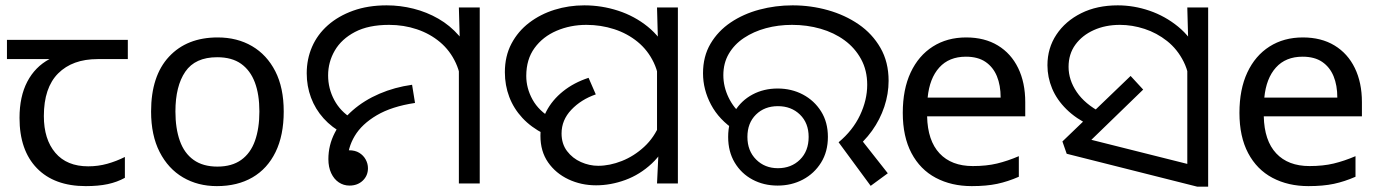

<svg xmlns="http://www.w3.org/2000/svg" viewBox="-20 -686 5164 718"><path d="M301 10Q183 10 118 -57Q53 -124 53 -245Q53 -325 82 -380.5Q111 -436 165 -465H6V-537H458V-465H345Q251 -465 197.5 -411.5Q144 -358 144 -252Q144 -165 187 -114.5Q230 -64 310 -64Q347 -64 381 -73.5Q415 -83 447 -99V-21Q418 -5 383 2.5Q348 10 301 10Z M1041 -269Q1041 -180 1010.5 -117.5Q980 -55 924 -22.5Q868 10 791 10Q720 10 664.5 -22.5Q609 -55 577 -117.5Q545 -180 545 -269Q545 -402 612 -474Q679 -546 794 -546Q867 -546 922.5 -513.5Q978 -481 1009.5 -419.5Q1041 -358 1041 -269ZM636 -269Q636 -206 652.5 -159.5Q669 -113 704 -88Q739 -63 793 -63Q847 -63 882 -88Q917 -113 933.5 -159.5Q950 -206 950 -269Q950 -333 933 -378Q916 -423 881.5 -447.5Q847 -472 792 -472Q710 -472 673 -418Q636 -364 636 -269Z M1265 -186Q1221 -209 1190 -243.5Q1159 -278 1143 -321Q1127 -364 1127 -412Q1127 -465 1147 -511Q1167 -557 1206 -591.5Q1245 -626 1300.5 -646Q1356 -666 1426 -666Q1477 -666 1526.5 -653.5Q1576 -641 1619.5 -616Q1663 -591 1696.5 -552.5Q1730 -514 1749 -463Q1768 -412 1768 -347L1706 -344Q1706 -404 1684.5 -450.5Q1663 -497 1625.5 -528.5Q1588 -560 1539 -576.5Q1490 -593 1435 -593Q1358 -593 1307.5 -566.5Q1257 -540 1232 -497Q1207 -454 1207 -404Q1207 -355 1230 -312Q1253 -269 1296 -243L1265 -186ZM1696 -471 1700 -511 1696 -658H1774V0H1696ZM1287 8Q1265 8 1247 -4Q1229 -16 1218.5 -38.5Q1208 -61 1208 -91Q1208 -143 1232 -189.5Q1256 -236 1299 -273.5Q1342 -311 1399 -335.5Q1456 -360 1521 -369L1532 -301Q1445 -288 1389 -255Q1333 -222 1306.5 -177.5Q1280 -133 1280 -84Q1280 -70 1286.5 -56Q1293 -42 1301 -30L1222 -64Q1222 -93 1240.5 -108.5Q1259 -124 1286 -124Q1308 -124 1323.5 -114.5Q1339 -105 1347.5 -89.5Q1356 -74 1356 -57Q1356 -29 1336.5 -10.5Q1317 8 1287 8Z M2015 -185Q1966 -210 1933.5 -245Q1901 -280 1884.5 -323.5Q1868 -367 1868 -416Q1868 -476 1892.5 -522.5Q1917 -569 1959 -601Q2001 -633 2054 -649.5Q2107 -666 2165 -666Q2230 -666 2291.5 -646Q2353 -626 2402 -586.5Q2451 -547 2480 -487Q2509 -427 2509 -347L2447 -344Q2447 -405 2425 -451.5Q2403 -498 2364.5 -529.5Q2326 -561 2276.5 -577Q2227 -593 2173 -593Q2113 -593 2061.5 -571Q2010 -549 1979 -506.5Q1948 -464 1948 -402Q1948 -356 1971.5 -313.5Q1995 -271 2044 -243L2015 -185ZM2209 7Q2153 7 2105.5 -15.5Q2058 -38 2029.5 -79Q2001 -120 2001 -178Q2001 -227 2023 -269.5Q2045 -312 2085.5 -344.5Q2126 -377 2181 -395L2208 -333Q2153 -314 2116.5 -275.5Q2080 -237 2080 -187Q2080 -148 2100.5 -121Q2121 -94 2152.5 -80Q2184 -66 2217 -66Q2260 -66 2305.5 -84Q2351 -102 2389 -137Q2427 -172 2448 -224L2486 -180Q2462 -116 2417.5 -74.5Q2373 -33 2318.5 -13Q2264 7 2209 7ZM2442 -106 2437 -144V-471L2441 -511L2437 -658H2515V0H2437Z M3116 -154Q3169 -198 3196 -255Q3223 -312 3223 -369Q3223 -423 3200 -465Q3177 -507 3138 -535.5Q3099 -564 3048.5 -578.5Q2998 -593 2942 -593Q2890 -593 2844 -580.5Q2798 -568 2762 -544Q2726 -520 2705.5 -485Q2685 -450 2685 -405Q2685 -362 2704.5 -321.5Q2724 -281 2758 -254L2730 -198Q2669 -238 2639 -294.5Q2609 -351 2609 -412Q2609 -475 2637 -522.5Q2665 -570 2712.5 -602Q2760 -634 2820 -650Q2880 -666 2944 -666Q3012 -666 3076 -648Q3140 -630 3191 -595Q3242 -560 3272.5 -507Q3303 -454 3303 -384Q3303 -335 3287 -287Q3271 -239 3241 -197Q3211 -155 3169 -123L3185 -184L3300 -38L3236 9ZM2888 8Q2836 8 2794 -14.5Q2752 -37 2727.5 -78Q2703 -119 2703 -174Q2703 -229 2727.5 -269.5Q2752 -310 2794 -332.5Q2836 -355 2888 -355Q2940 -355 2982.5 -332.5Q3025 -310 3050.5 -269.5Q3076 -229 3076 -174Q3076 -119 3050.5 -78Q3025 -37 2982.5 -14.5Q2940 8 2888 8ZM2889 -57Q2939 -57 2971.5 -89Q3004 -121 3004 -174Q3004 -226 2971.5 -257.5Q2939 -289 2889 -289Q2839 -289 2807 -257.5Q2775 -226 2775 -174Q2775 -122 2807.5 -89.5Q2840 -57 2889 -57Z M3593 -546Q3662 -546 3711.5 -516Q3761 -486 3787.5 -431.5Q3814 -377 3814 -304V-251H3447Q3449 -160 3493.5 -112.5Q3538 -65 3618 -65Q3669 -65 3708.5 -74.5Q3748 -84 3790 -102V-25Q3749 -7 3709 1.5Q3669 10 3614 10Q3538 10 3479.5 -21Q3421 -52 3388.5 -113.5Q3356 -175 3356 -264Q3356 -352 3385.5 -415Q3415 -478 3468.5 -512Q3522 -546 3593 -546ZM3592 -474Q3529 -474 3492.5 -433.5Q3456 -393 3449 -321H3722Q3722 -367 3708 -401Q3694 -435 3665.5 -454.5Q3637 -474 3592 -474Z M4057 -217Q4004 -242 3968 -277.5Q3932 -313 3914.5 -355Q3897 -397 3897 -442Q3897 -506 3930.5 -556.5Q3964 -607 4023 -636.5Q4082 -666 4160 -666Q4220 -666 4278.5 -646Q4337 -626 4385.5 -586.5Q4434 -547 4462.5 -487Q4491 -427 4491 -347L4430 -344Q4430 -408 4406.5 -455Q4383 -502 4344.5 -532.5Q4306 -563 4260 -578Q4214 -593 4168 -593Q4114 -593 4070.5 -573.5Q4027 -554 4001.5 -519Q3976 -484 3976 -436Q3976 -387 4006.5 -342Q4037 -297 4098 -265L4057 -217ZM4420 -482 4424 -510 4420 -658H4498V12H4457L3969 -111L3953 -157L4208 -402L4255 -351L4025 -128L4018 -174L4480 -58L4420 -6Z M4852 -546Q4921 -546 4970.5 -516Q5020 -486 5046.5 -431.5Q5073 -377 5073 -304V-251H4706Q4708 -160 4752.5 -112.5Q4797 -65 4877 -65Q4928 -65 4967.5 -74.5Q5007 -84 5049 -102V-25Q5008 -7 4968 1.5Q4928 10 4873 10Q4797 10 4738.5 -21Q4680 -52 4647.5 -113.5Q4615 -175 4615 -264Q4615 -352 4644.5 -415Q4674 -478 4727.5 -512Q4781 -546 4852 -546ZM4851 -474Q4788 -474 4751.5 -433.5Q4715 -393 4708 -321H4981Q4981 -367 4967 -401Q4953 -435 4924.5 -454.5Q4896 -474 4851 -474Z"/></svg>

Font: oriya25
Style: Book
Weight: 400
Designer: Jelle Bosma - Monotype Design Team
Foundry: Monotype Imaging Inc.
Version: Version 2.003